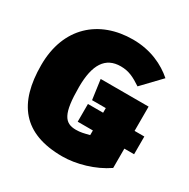

<svg xmlns="http://www.w3.org/2000/svg" viewBox="-166 -869 1023 1041"><g transform="rotate(30 345.0 -348.5)"><path d="M690 -294H629V-446H329L346 -323H432V-294H337V-183H432V-154C398 -145 378 -140 350 -140C278 -140 249 -183 249 -349C249 -490 294 -560 390 -560C441 -560 475 -542 522 -511L631 -625C573 -676 487 -719 375 -719C164 -719 12 -587 12 -350C12 -113 112 22 358 22C444 22 551 -8 629 -62V-183H690Z"/></g></svg>

Font: Fira Sans Ultra
Style: Regular
Weight: 950
Designer: Carrois Corporate & Edenspiekermann AG
Foundry: Carrois Corporate GbR & Edenspiekermann AG
Version: Version 4.203;PS 004.203;hotconv 1.0.88;makeotf.lib2.5.64775